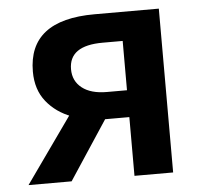

<svg xmlns="http://www.w3.org/2000/svg" viewBox="-45 -602 687 648"><g transform="rotate(-5 299.0 -277.5)"><path d="M385 -199H304Q244 -199 191.5 -218.5Q139 -238 106.5 -278.5Q74 -319 74 -380Q74 -555 298 -555H516V0H385ZM385 -457H317Q203 -457 203 -377Q203 -337 233 -313.5Q263 -290 317 -290H385ZM216 -268 324 -231 172 0H26Z"/></g></svg>

Font: Merged Yaku Han JP SemiBold
Style: Regular
Weight: 600
Designer: Ryoko NISHIZUKA 西塚涼子 (kana, bopomofo & ideographs); Paul D. Hunt (Latin, Greek & Cyrillic); Sandoll Communications 산돌커뮤니
Foundry: Adobe
Version: Version 2.004